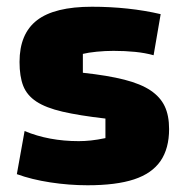

<svg xmlns="http://www.w3.org/2000/svg" viewBox="-20 -535 551 570"><path d="M38 -351Q38 -435 90 -475Q142 -515 253 -515Q307 -515 358.5 -509.5Q410 -504 457 -493L436 -371Q411 -378 381 -381Q351 -384 317 -384Q292 -384 267 -381.5Q242 -379 226 -375V-319Q300 -311 349 -298.5Q398 -286 427 -266.5Q456 -247 469 -219.5Q482 -192 482 -152Q482 -94 456.5 -57Q431 -20 378 -2.5Q325 15 240 15Q185 15 129.5 6.5Q74 -2 30 -18L53 -146Q125 -116 214 -116Q231 -116 250 -118Q269 -120 293 -125V-183Q215 -192 165.5 -203.5Q116 -215 88 -233.5Q60 -252 49 -280Q38 -308 38 -351Z"/></svg>

Font: Changa ExtraLight
Style: Bold
Weight: 700
Version: Version 3.002; ttfautohint (v1.8.2)